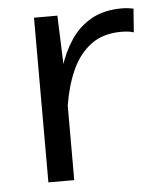

<svg xmlns="http://www.w3.org/2000/svg" viewBox="-43 -548 493 587"><g transform="rotate(-5 203.5 -255.0)"><path d="M82.3 -505.4V0H161.6V-301.4L154.1 -505.4ZM382.4 -434.1 387.8 -506.6Q379.7 -508.3 370.5 -509.4Q361.4 -510.4 351.9 -510.4Q296.9 -510.4 258.5 -488.7Q220.1 -467 195.2 -429.8Q170.2 -392.5 155.6 -344.9Q141 -297.2 133.6 -244.9L161.9 -230Q171.4 -289.4 192.8 -336.7Q214.1 -383.9 251.1 -411.6Q288 -439.2 343.8 -439.2Q368.5 -439.2 382.4 -434.1Z"/></g></svg>

Font: Estedad-FD VF
Style: Regular
Weight: 100
Designer: Amin Abedi
Version: Version 7.3